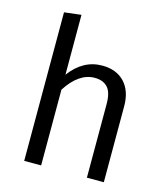

<svg xmlns="http://www.w3.org/2000/svg" viewBox="-111 -834 802 920"><g transform="rotate(15 289.5 -373.5)"><path d="M339 -538Q410 -538 450 -495Q490 -452 490 -377V0H406V-365Q406 -423 383.5 -447.5Q361 -472 319 -472Q241 -472 179 -376V0H95V-737L179 -747V-450Q244 -538 339 -538Z"/></g></svg>

Font: FiraGO Book
Style: Regular
Weight: 350
Designer: bBox Type
Foundry: bBox Type GmbH
Version: Version 1.001;PS 001.001;hotconv 1.0.88;makeotf.lib2.5.64775